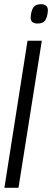

<svg xmlns="http://www.w3.org/2000/svg" viewBox="-20 -894 248 914"><path d="M175 -874Q208 -874 208 -844Q206 -815 196 -798.5Q186 -782 159 -782Q125 -782 126 -812Q128 -841 138 -857.5Q148 -874 175 -874ZM1 0 111 -700H179L68 0Z"/></svg>

Font: Georama Condensed
Style: Italic
Weight: 400
Width: 3
Italic angle: -9°
Designer: Jean-Baptiste Levee
Foundry: Production Type
Version: Version 1.000